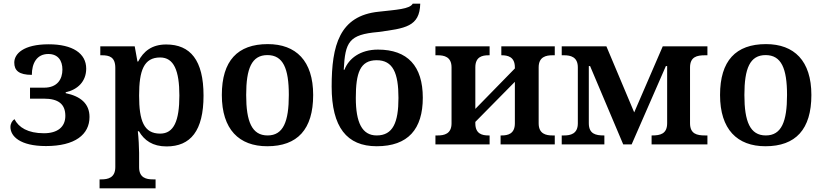

<svg xmlns="http://www.w3.org/2000/svg" viewBox="-20 -789 4503 1049"><path d="M231 9C390 9 469 -54 469 -150C469 -223 420 -263 339 -280V-285C404 -299 451 -344 451 -414C451 -498 376 -547 246 -547C108 -547 58 -495 58 -447C58 -404 83 -380 154 -380C154 -442 180 -494 244 -494C297 -494 321 -458 321 -409C321 -357 294 -310 221 -310H144V-250H220C298 -250 337 -221 337 -156C337 -95 294 -61 220 -61C132 -61 82 -93 59 -138C47 -130 37 -114 37 -95C37 -45 89 9 231 9Z M524 240H830V191H815C780 191 740 183 740 125V46C740 19 737 -39 733 -72H739C768 -22 814 11 890 11C1021 11 1092 -74 1092 -267C1092 -460 1020 -546 888 -546C810 -546 764 -509 735 -453H731L716 -536H528V-487H537C577 -487 610 -478 610 -418V124C610 183 569 191 534 191H524ZM855 -59C766 -59 740 -129 740 -267C740 -404 766 -475 855 -475C930 -475 960 -403 960 -267C960 -129 930 -59 855 -59Z M1440 10C1605 10 1691 -82 1691 -270C1691 -457 1597 -548 1443 -548C1278 -548 1192 -457 1192 -270C1192 -82 1286 10 1440 10ZM1442 -49C1356 -49 1325 -125 1325 -270C1325 -415 1355 -488 1441 -488C1527 -488 1558 -415 1558 -270C1558 -125 1528 -49 1442 -49Z M2038 10C2210 10 2290 -84 2290 -255C2290 -428 2207 -518 2045 -518C1948 -518 1885 -469 1862 -408H1858C1866 -561 1887 -600 2045 -614C2194 -634 2273 -643 2276 -769H2235C2219 -739 2145 -736 2049 -725C1834 -703 1792 -540 1792 -316C1792 -94 1875 10 2038 10ZM2038 -49C1958 -49 1924 -120 1924 -254C1924 -390 1947 -460 2038 -460C2127 -460 2157 -390 2157 -254C2157 -120 2127 -49 2038 -49Z M2359 0H2655V-49H2649C2615 -49 2577 -57 2577 -115V-123L2793 -342V-115C2793 -57 2754 -49 2721 -49H2715V0H3011V-49H2998C2964 -49 2923 -57 2923 -115V-421C2923 -479 2964 -487 2998 -487H3011V-536H2719V-487H2721C2754 -487 2793 -479 2793 -421V-415L2577 -194V-421C2577 -479 2615 -487 2649 -487H2655V-536H2359V-487H2372C2406 -487 2447 -479 2447 -421V-115C2447 -57 2406 -49 2372 -49H2359Z M3049 0H3282V-49H3279C3235 -49 3197 -57 3197 -116V-428H3204L3385 0H3431L3618 -428H3625V-116C3625 -57 3587 -49 3543 -49H3540V0H3845V-49H3832C3788 -49 3750 -57 3750 -116V-420C3750 -479 3788 -487 3832 -487H3845V-536H3601L3445 -175L3293 -536H3049V-487H3062C3096 -487 3137 -479 3137 -421V-115C3137 -57 3096 -49 3062 -49H3049Z M4162 10C4327 10 4413 -82 4413 -270C4413 -457 4319 -548 4165 -548C4000 -548 3914 -457 3914 -270C3914 -82 4008 10 4162 10ZM4164 -49C4078 -49 4047 -125 4047 -270C4047 -415 4077 -488 4163 -488C4249 -488 4280 -415 4280 -270C4280 -125 4250 -49 4164 -49Z"/></svg>

Font: Noto Serif Semi
Style: Regular
Weight: 600
Designer: Monotype Design Team
Foundry: Monotype Imaging Inc.
Version: Version 1.002